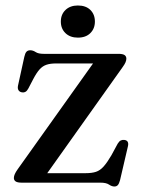

<svg xmlns="http://www.w3.org/2000/svg" viewBox="-20 -665 512 699"><path d="M426 -420 138.5 -15.5 120.5 -34.5H291Q314.5 -34.5 329.5 -39.5Q344.5 -44.5 357.2 -58.8Q370 -73 385.5 -99.5L408.5 -142Q414 -151 420 -153.8Q426 -156.5 433 -155.5Q441.5 -154.5 444.8 -148.8Q448 -143 446 -133.5L417 -9Q413.5 4 408.8 9Q404 14 396.5 14Q387 14 376.8 7Q366.5 0 346 0H59.5Q43.5 0 37 -4.5Q30.5 -9 30.5 -17Q30.5 -23.5 33.8 -31Q37 -38.5 44.5 -49L330.5 -450.5L346.5 -434H184Q163 -434 149 -429.2Q135 -424.5 124 -412.2Q113 -400 101 -377L83 -342.5Q78.5 -334 72.8 -330.8Q67 -327.5 59 -329Q51 -330.5 47.2 -336.8Q43.5 -343 45.5 -353L68.5 -458Q71.5 -471.5 76.5 -476.8Q81.5 -482 90 -482Q100 -482 109.8 -475.5Q119.5 -469 139 -469H411Q427 -469 433.5 -464.5Q440 -460 440 -451.5Q440 -445.5 437 -438.2Q434 -431 426 -420ZM263.5 -528Q235.5 -528 218.5 -544.2Q201.5 -560.5 201.5 -586.5Q201.5 -612.5 218.5 -628.8Q235.5 -645 263.5 -645Q292.5 -645 309 -628.8Q325.5 -612.5 325.5 -586.5Q325.5 -561 309 -544.5Q292.5 -528 263.5 -528Z"/></svg>

Font: Fraunces 18pt
Style: Regular
Weight: 400
Version: Version 1.000;[b76b70a41]